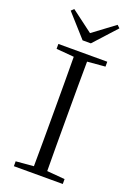

<svg xmlns="http://www.w3.org/2000/svg" viewBox="-174 -1004 748 1070"><g transform="rotate(20 200.0 -469.0)"><path d="M72 -938 56 -923 175 -790H224L345 -923L329 -938L200 -842ZM55 -696 160 -687C161 -590 161 -490 161 -390V-335C161 -235 161 -136 160 -38L55 -29V0H345V-29L239 -38C238 -137 238 -235 238 -335V-390C238 -490 238 -590 239 -687L345 -696V-725H55Z"/></g></svg>

Font: Noto Serif KR Light
Style: Regular
Weight: 300
Designer: Ryoko NISHIZUKA 西塚涼子 (kana & ideographs); Frank Grießhammer (Latin, Greek & Cyrillic); Wenlong ZHANG 张文龙 (bopomofo); San
Foundry: Adobe
Version: Version 2.001;hotconv 1.1.0;makeotfexe 2.6.0